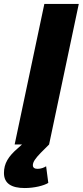

<svg xmlns="http://www.w3.org/2000/svg" viewBox="-62 -730 418 970"><path d="M12 0H49L28 19C-20 60 -42 96 -42 144C-42 197 -4 220 63 220C111 220 160 208 182 194L171 110C161 117 144 123 128 123C114 123 104 118 104 105C104 88 117 70 144 42L186 0L336 -710H162Z"/></svg>

Font: Geist ExtraBold
Style: Italic
Weight: 800
Italic angle: -12°
Designer: Basement.studio, Andrés Briganti, Mateo Zaragoza
Foundry: Basement.studio, Vercel, Andrés Briganti, Guido Ferreyra, Mateo Zaragoza
Version: Version 1.500